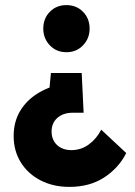

<svg xmlns="http://www.w3.org/2000/svg" viewBox="-20 -516 528 752"><path d="M252 216Q188.5 216 139 190.5Q89.5 165 61.5 120Q33.5 75 33.5 17Q33.5 -38 57.8 -79.5Q82 -121 124.5 -148.2Q167 -175.5 221 -186.5L170.5 -137L179.5 -230H300L307.5 -74.5H265Q228 -74.5 205 -54.5Q182 -34.5 182 -0.5Q182 21.5 192 38Q202 54.5 219.5 63.2Q237 72 259.5 72Q297 72 327.2 50.2Q357.5 28.5 376.5 -8L474.5 83.5Q444.5 142.5 387.8 179.2Q331 216 252 216ZM240 -311.5Q201 -311.5 175.2 -338.5Q149.5 -365.5 149.5 -404Q149.5 -443.5 175.2 -469.8Q201 -496 240 -496Q279.5 -496 305.2 -469.8Q331 -443.5 331 -404Q331 -365.5 305.2 -338.5Q279.5 -311.5 240 -311.5Z"/></svg>

Font: Marine Company Thin
Style: Regular
Weight: 100
Designer: Rodrigo Fuenzalida
Foundry: fragTYPE
Version: Version 1.000